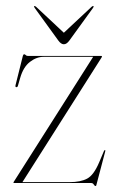

<svg xmlns="http://www.w3.org/2000/svg" viewBox="-20 -612 387 642"><path d="M319.5 -419.5 55 -3H213Q249.5 -3 271.5 -14.8Q293.5 -26.5 311.5 -69L328 -108Q329.5 -110.5 331.5 -110Q333 -109.5 331.5 -104.5L302 7.5Q301.5 10 299.5 10Q296.5 10 293.5 5Q290.5 0 285 0H26.5Q25 0 25 -1.5Q25 -2.5 26 -4L291.5 -422H126Q102 -422 80 -405Q58 -388 47.5 -351.5L40 -325.5Q39 -320.5 34.5 -320.5Q30.5 -320.5 32 -327.5L56.5 -425.5Q58 -430.5 61 -430.5Q63.5 -430.5 66 -427.8Q68.5 -425 73 -425H319Q321 -425 321 -423Q321 -422.5 319.5 -419.5ZM212 -476.5Q203 -464 193.5 -464Q184 -464 175 -476.5L96 -585.5Q93 -590 94.5 -591.5Q96 -593 100.5 -589.5L193.5 -502.5L286.5 -589.5Q291 -593 292.5 -591.5Q294 -590 291 -585.5Z"/></svg>

Font: Fraunces 144pt S000 Thin
Style: Regular
Weight: 100
Version: Version 1.000; ttfautohint (v1.8.3)